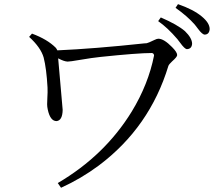

<svg xmlns="http://www.w3.org/2000/svg" viewBox="-20 -846 1040 917"><path d="M119.1 -669.9 132.8 -685.5Q206.1 -658.2 246.1 -618.2Q251 -612.3 253.9 -605.5Q430.7 -613.3 668 -638.7Q674.8 -638.7 680.7 -639.6Q687.5 -640.6 717.8 -655.3Q729.5 -661.1 736.3 -661.1Q762.7 -661.1 801.8 -621.1Q826.2 -596.7 826.2 -583Q826.2 -574.2 801.8 -552.7Q787.1 -539.1 784.2 -531.2Q695.3 -238.3 452.1 -55.7Q368.2 6.8 271.5 50.8L255.9 28.3Q480.5 -103.5 609.4 -313.5Q688.5 -443.4 715.8 -581.1Q714.8 -591.8 705.1 -592.8Q638.7 -592.8 460.9 -574.2Q421.9 -570.3 359.4 -559.6Q314.5 -551.8 302.7 -551.8Q285.2 -552.7 257.8 -567.4Q279.3 -323.2 279.3 -321.3Q278.3 -270.5 250 -267.6Q219.7 -267.6 208 -323.2Q205.1 -336.9 205.1 -347.7Q205.1 -358.4 206.1 -377Q208 -407.2 207 -427.7Q202.1 -517.6 188.5 -571.3Q174.8 -619.1 119.1 -669.9ZM735.4 -745.1 748 -762.7Q827.1 -728.5 863.3 -697.3Q897.5 -664.1 897.5 -636.7Q895.5 -612.3 873 -611.3Q862.3 -611.3 839.8 -642.6Q831.1 -654.3 827.1 -659.2Q780.3 -713.9 735.4 -745.1ZM818.4 -808.6 830.1 -826.2Q903.3 -800.8 943.4 -767.6Q981.4 -736.3 981.4 -707Q979.5 -681.6 958 -680.7Q946.3 -680.7 926.8 -707Q916 -721.7 910.2 -728.5Q875 -768.6 818.4 -808.6Z"/></svg>

Font: GenYoMin JP Regular
Style: Regular
Weight: 400
Version: Version 1.001;PS 1;hotconv 16.6.51;makeotf.lib2.5.65220 DEVE